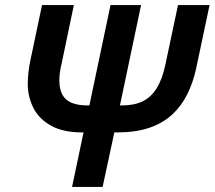

<svg xmlns="http://www.w3.org/2000/svg" viewBox="-20 -734 843 754"><path d="M263 0 308 -214H302Q227 -214 179.5 -241Q132 -268 110.5 -311.5Q89 -355 89 -405Q89 -423 91.5 -448Q94 -473 101 -505L145 -714H270L223 -489Q218 -469 215.5 -451.5Q213 -434 213 -419Q213 -384 225 -362Q237 -340 262 -330Q287 -320 323 -320H331L414 -714H534L451 -320H459Q507 -320 540 -336Q573 -352 595 -387Q617 -422 629 -478L679 -714H803L750 -464Q738 -409 715 -363Q692 -317 655.5 -283.5Q619 -250 566 -232Q513 -214 440 -214H429L383 0Z"/></svg>

Font: Noto Sans Display SemiBold
Style: Italic
Weight: 600
Italic angle: -12°
Designer: Monotype Design Team
Foundry: Monotype Imaging Inc.
Version: Version 2.003